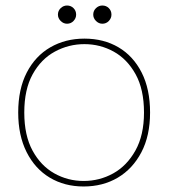

<svg xmlns="http://www.w3.org/2000/svg" viewBox="-20 -664 611 696"><path d="M283 12Q214 12 160.5 -20Q107 -52 76.5 -112.5Q46 -173 46 -256Q46 -341 77 -401Q108 -461 162.5 -492.5Q217 -524 286 -524Q356 -524 409.5 -492.5Q463 -461 493.5 -401Q524 -341 524 -256Q524 -172 492.5 -112Q461 -52 407 -20Q353 12 283 12ZM283 -8Q341 -8 390.5 -35.5Q440 -63 471 -118.5Q502 -174 502 -256Q502 -340 471.5 -395Q441 -450 392 -477Q343 -504 286 -504Q229 -504 179 -477Q129 -450 98.5 -395Q68 -340 68 -256Q68 -173 98 -118Q128 -63 177 -35.5Q226 -8 283 -8ZM223 -578Q210 -578 200 -588Q190 -598 190 -611Q190 -625 200 -634.5Q210 -644 223 -644Q237 -644 246.5 -634.5Q256 -625 256 -611Q256 -598 246.5 -588Q237 -578 223 -578ZM351 -578Q338 -578 328 -588Q318 -598 318 -611Q318 -625 328 -634.5Q338 -644 351 -644Q365 -644 374.5 -634.5Q384 -625 384 -611Q384 -598 374.5 -588Q365 -578 351 -578Z"/></svg>

Font: DM Sans 12pt Thin
Style: Regular
Weight: 250
Version: Version 4.004;gftools[0.9.30]